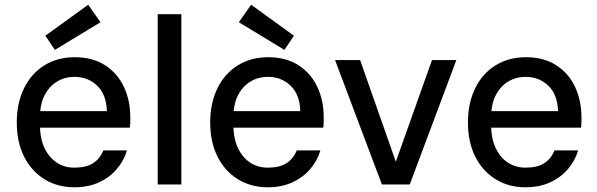

<svg xmlns="http://www.w3.org/2000/svg" viewBox="-20 -780 2525 812"><path d="M294 12Q223 12 168 -22Q113 -56 82 -117.5Q51 -179 51 -262Q51 -344 81.5 -406.5Q112 -469 167.5 -503.5Q223 -538 296 -538Q372 -538 424.5 -504Q477 -470 504 -412.5Q531 -355 531 -285Q531 -275 531 -264Q531 -253 529 -240H124V-310H432Q430 -380 391 -417.5Q352 -455 295 -455Q255 -455 222 -435.5Q189 -416 169 -378Q149 -340 149 -282V-254Q149 -194 168.5 -153.5Q188 -113 220.5 -92Q253 -71 294 -71Q345 -71 374 -90Q403 -109 417 -144H517Q504 -100 473.5 -64.5Q443 -29 398 -8.5Q353 12 294 12ZM212 -569 172 -629 353 -760 405 -686Z M647 0V-720H747V0Z M1112 12Q1041 12 986 -22Q931 -56 900 -117.5Q869 -179 869 -262Q869 -344 899.5 -406.5Q930 -469 985.5 -503.5Q1041 -538 1114 -538Q1190 -538 1242.5 -504Q1295 -470 1322 -412.5Q1349 -355 1349 -285Q1349 -275 1349 -264Q1349 -253 1347 -240H942V-310H1250Q1248 -380 1209 -417.5Q1170 -455 1113 -455Q1073 -455 1040 -435.5Q1007 -416 987 -378Q967 -340 967 -282V-254Q967 -194 986.5 -153.5Q1006 -113 1038.5 -92Q1071 -71 1112 -71Q1163 -71 1192 -90Q1221 -109 1235 -144H1335Q1322 -100 1291.5 -64.5Q1261 -29 1216 -8.5Q1171 12 1112 12ZM1183 -569 990 -686 1042 -760 1223 -629Z M1595 0 1397 -526H1503L1654 -96L1807 -526H1910L1713 0Z M2202 12Q2131 12 2076 -22Q2021 -56 1990 -117.5Q1959 -179 1959 -262Q1959 -344 1989.5 -406.5Q2020 -469 2075.5 -503.5Q2131 -538 2204 -538Q2280 -538 2332.5 -504Q2385 -470 2412 -412.5Q2439 -355 2439 -285Q2439 -275 2439 -264Q2439 -253 2437 -240H2032V-310H2340Q2338 -380 2299 -417.5Q2260 -455 2203 -455Q2163 -455 2130 -435.5Q2097 -416 2077 -378Q2057 -340 2057 -282V-254Q2057 -194 2076.5 -153.5Q2096 -113 2128.5 -92Q2161 -71 2202 -71Q2253 -71 2282 -90Q2311 -109 2325 -144H2425Q2412 -100 2381.5 -64.5Q2351 -29 2306 -8.5Q2261 12 2202 12Z"/></svg>

Font: DM Sans 9pt Medium
Style: Regular
Weight: 500
Version: Version 4.004;gftools[0.9.30]